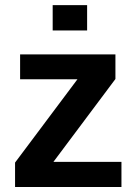

<svg xmlns="http://www.w3.org/2000/svg" viewBox="-20 -745 540 765"><path d="M463.9 -100.1V0H40V-97.2L288.6 -429.2H60.1V-528.3H439.9V-430.2L192.9 -100.1ZM327.1 -724.6V-623.5H189.9V-724.6Z"/></svg>

Font: Arimo
Style: Bold
Weight: 700
Designer: Steve Matteson
Foundry: Monotype Imaging Inc.
Version: Version 1.33